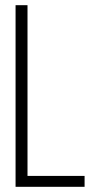

<svg xmlns="http://www.w3.org/2000/svg" viewBox="-20 -720 375 740"><path d="M306 0H40V-700H86V-42H306Z"/></svg>

Font: Bebas Neue Book
Style: Regular
Weight: 400
Designer: Ryoichi Tsunekawa
Foundry: Ryoichi Tsunekawa
Version: Version 001.003